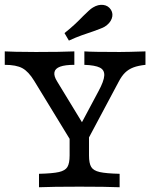

<svg xmlns="http://www.w3.org/2000/svg" viewBox="-20 -787 631 807"><path d="M0 -514.5V-571L46.4 -569.4Q76.2 -568.5 130.8 -568.5Q235.5 -568.5 292.5 -571V-514.5Q253.6 -514.5 232.7 -506.8Q211.8 -499.1 208.8 -483.4Q205.7 -467.7 220.3 -444.4L342.1 -244.4L301.3 -229.9L394.1 -403.9Q416.8 -445.6 418.2 -469.2Q419.7 -492.7 399.7 -502.8Q379.7 -512.9 334.6 -514.5V-571Q367.1 -568.5 483 -568.5Q514.5 -568.5 591.4 -571V-514.5Q560.7 -511.2 540.5 -503.5Q520.3 -495.8 505.7 -481.6Q491.1 -467.4 478.2 -442.3L328 -160.5H298.8L123.5 -447.6Q100 -486.1 74.2 -500.3Q48.4 -514.5 0 -514.5ZM272.6 -133.7V-250.8L319.4 -200.8L354.1 -250.5V-133.7Q354.1 -100.6 363.4 -85.2Q372.6 -69.9 399 -63.9Q425.3 -57.9 482.8 -56.5V0Q425.8 -2.4 313.9 -2.4Q199.9 -2.4 143.9 0V-56.5Q201.4 -57.9 227.7 -63.9Q254.1 -69.9 263.3 -85.2Q272.6 -100.6 272.6 -133.7ZM372.5 -655.5Q387.1 -661 400.1 -665.8Q413.1 -670.6 420 -674.8Q442.4 -688.9 449.6 -708.7Q456.9 -728.5 446.6 -745.5Q435.3 -763.6 414.1 -766.3Q392.9 -769 370.8 -755.6Q363 -751.3 352.5 -741.4Q342.1 -731.4 329.7 -719.7Q313.5 -702.7 294.5 -685Q275.6 -667.3 251.1 -647.9L269.6 -616.4Q297.4 -629.3 323.6 -638.7Q349.9 -648.1 372.5 -655.5Z"/></svg>

Font: Playfair Micro SmCond SmLight
Style: Regular
Weight: 360
Width: 4
Designer: Claus Eggers Sørensen
Foundry: Claus Eggers Sørensen
Version: Version 2.100;Glyphs 3.2 (3219)